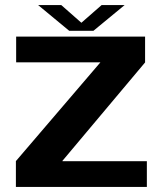

<svg xmlns="http://www.w3.org/2000/svg" viewBox="-20 -735 650 755"><path d="M42.5 0H557.5V-101H225.5V-102.5L550.5 -489.5V-591H43.5V-490H374.5V-489.5L42.5 -101.5ZM252 -614H347.5L470 -715H379.5L300 -645.5L221 -715H130Z"/></svg>

Font: Anybody SemiExpanded SemiBold
Style: Regular
Weight: 600
Width: 6
Designer: Tyler Finck
Foundry: Etcetera Type Company
Version: Version 1.113;gftools[0.9.25]